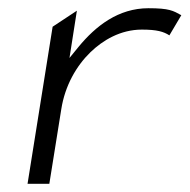

<svg xmlns="http://www.w3.org/2000/svg" viewBox="-20 -467 461 467"><path d="M47 -20H100L129 -201C138 -259 166 -307 200 -340C230 -369 273 -395 325 -395C362 -395 378 -390 392 -381L421 -430C401 -441 392 -447 341 -447C268 -447 213 -404 171 -353L149 -326L167 -441L108 -402Z"/></svg>

Font: Charger Sport
Style: ExLitObl
Weight: 200
Designer: Jasper
Foundry: Cannot Into Space Fonts
Version: Version 1.1